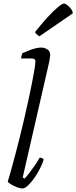

<svg xmlns="http://www.w3.org/2000/svg" viewBox="-20 -1070 433 1090"><path d="M107 0Q95 0 76.5 -7Q58 -14 42.5 -23.5Q27 -33 24 -39Q29 -55 36 -79.5Q43 -104 52 -137Q61 -170 71 -208Q81 -246 91 -286Q104 -338 117 -393.5Q130 -449 141.5 -502.5Q153 -556 162 -601Q171 -646 176 -677.5Q181 -709 181 -721Q181 -731 175 -734.5Q169 -738 159 -738H100Q100 -744 102.5 -754Q105 -764 107 -768Q125 -776 144 -783.5Q163 -791 181 -795.5Q199 -800 213 -800Q233 -800 249 -789.5Q265 -779 265 -757Q265 -754 262 -734.5Q259 -715 253 -691L109 -63L119 -56Q129 -65 145 -86Q161 -107 178 -131.5Q195 -156 205 -175Q213 -175 219.5 -172Q226 -169 228 -164Q222 -143 208 -115Q194 -87 176 -61Q158 -35 139.5 -17.5Q121 0 107 0ZM204 -864Q197 -867 188.5 -875Q180 -883 179 -888Q217 -936 250.5 -972.5Q284 -1009 309 -1029.5Q334 -1050 343 -1050Q350 -1050 361.5 -1041.5Q373 -1033 383 -1020Q393 -1007 393 -994Z"/></svg>

Font: Texturina 12pt ExtraLight
Style: Italic
Weight: 250
Italic angle: -11°
Designer: Guillermo Torres Carreño
Foundry: Omnibus-Type
Version: Version 1.002